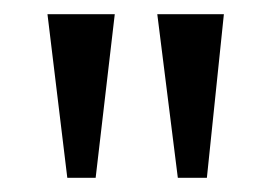

<svg xmlns="http://www.w3.org/2000/svg" viewBox="-20 -734 384 271"><path d="M231 -483 202 -714H296L272 -483ZM75 -483 47 -714H142L115 -483Z"/></svg>

Font: Noto Serif Khmer ExtraCondensed
Style: Regular
Weight: 400
Width: 2
Designer: Danh Hong and the Monotype Design Team
Foundry: Monotype Imaging Inc.
Version: Version 2.004; ttfautohint (v1.8.4.7-5d5b)